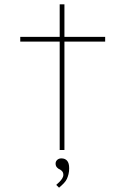

<svg xmlns="http://www.w3.org/2000/svg" viewBox="-20 -696 594 891"><path d="M257 0V-676H279V0ZM74 -503V-525H468V-503ZM254 175 241 162Q249 155 256 148Q263 141 268.5 132.5Q274 124 274 115Q274 107 270.5 101.5Q267 96 259 91Q249 87 243.5 80Q238 73 238 63Q238 53 245.5 46Q253 39 265 39Q282 39 291.5 50Q301 61 301 85Q301 100 298 112Q295 124 290.5 134Q286 144 276.5 154Q267 164 254 175Z"/></svg>

Font: Lexend Giga Thin
Style: Regular
Weight: 250
Version: Version 1.007